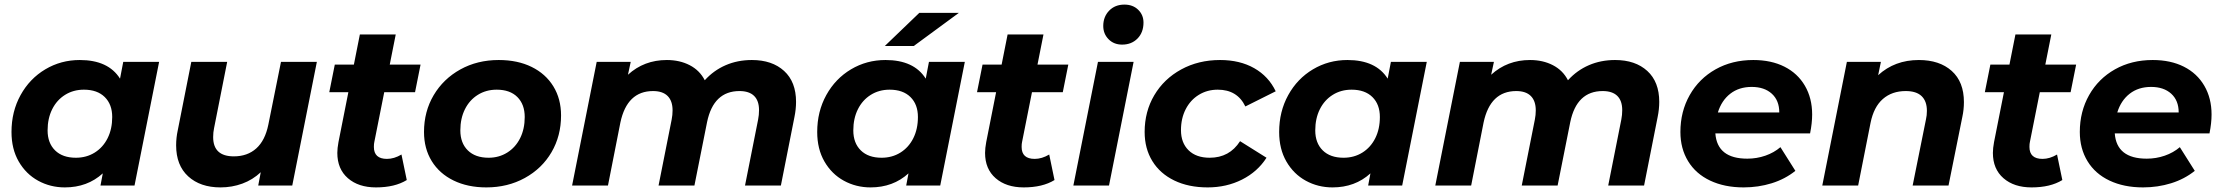

<svg xmlns="http://www.w3.org/2000/svg" viewBox="-20 -807 9663 835"><path d="M672 -538 565 0H417L427 -53Q360 8 262 8Q199 8 146 -21Q93 -50 61.5 -104.5Q30 -159 30 -233Q30 -322 69.5 -393.5Q109 -465 177 -505.5Q245 -546 327 -546Q451 -546 502 -465L516 -538ZM468 -298Q468 -353 435.5 -385Q403 -417 345 -417Q299 -417 263 -394.5Q227 -372 207 -332Q187 -292 187 -240Q187 -185 219.5 -153Q252 -121 310 -121Q356 -121 392 -143.5Q428 -166 448 -206Q468 -246 468 -298Z M1358 -538 1251 0H1103L1114 -58Q1079 -25 1034 -8.5Q989 8 939 8Q851 8 798.5 -40Q746 -88 746 -175Q746 -208 753 -240L812 -538H968L911 -250Q907 -231 907 -211Q907 -127 997 -127Q1056 -127 1094.5 -161.5Q1133 -196 1147 -265L1202 -538Z M1608 -190Q1606 -182 1606 -168Q1606 -116 1663 -116Q1694 -116 1726 -135L1749 -24Q1697 8 1615 8Q1539 8 1493 -32Q1447 -72 1447 -142Q1447 -162 1452 -189L1495 -406H1412L1436 -526H1519L1545 -657H1701L1675 -526H1809L1785 -406H1651Z M1824 -233Q1824 -322 1866 -393Q1908 -464 1982 -505Q2056 -546 2149 -546Q2231 -546 2292 -516Q2353 -486 2386.5 -431.5Q2420 -377 2420 -305Q2420 -216 2378.5 -145Q2337 -74 2262.5 -33Q2188 8 2095 8Q2014 8 1952.5 -22Q1891 -52 1857.5 -106.5Q1824 -161 1824 -233ZM2262 -298Q2262 -353 2230 -385Q2198 -417 2140 -417Q2094 -417 2058 -394.5Q2022 -372 2002 -332Q1982 -292 1982 -240Q1982 -185 2014.5 -153Q2047 -121 2105 -121Q2150 -121 2186 -143.5Q2222 -166 2242 -206Q2262 -246 2262 -298Z M3442 -364Q3442 -332 3435 -298L3376 0H3220L3277 -287Q3281 -307 3281 -328Q3281 -369 3259.5 -390Q3238 -411 3196 -411Q3083 -411 3055 -276L3000 0H2844L2901 -287Q2905 -307 2905 -327Q2905 -368 2883.5 -389.5Q2862 -411 2820 -411Q2707 -411 2678 -274L2624 0H2468L2575 -538H2723L2711 -482Q2781 -546 2880 -546Q2936 -546 2979.5 -523.5Q3023 -501 3045 -458Q3084 -501 3136 -523.5Q3188 -546 3250 -546Q3338 -546 3390 -498.5Q3442 -451 3442 -364Z M4176 -538 4069 0H3921L3931 -53Q3864 8 3766 8Q3703 8 3650 -21Q3597 -50 3565.5 -104.5Q3534 -159 3534 -233Q3534 -322 3573.5 -393.5Q3613 -465 3681 -505.5Q3749 -546 3831 -546Q3955 -546 4006 -465L4020 -538ZM3972 -298Q3972 -353 3939.5 -385Q3907 -417 3849 -417Q3803 -417 3767 -394.5Q3731 -372 3711 -332Q3691 -292 3691 -240Q3691 -185 3723.5 -153Q3756 -121 3814 -121Q3860 -121 3896 -143.5Q3932 -166 3952 -206Q3972 -246 3972 -298ZM3978 -751H4150L3954 -607H3828Z M4425 -190Q4423 -182 4423 -168Q4423 -116 4480 -116Q4511 -116 4543 -135L4566 -24Q4514 8 4432 8Q4356 8 4310 -32Q4264 -72 4264 -142Q4264 -162 4269 -189L4312 -406H4229L4253 -526H4336L4362 -657H4518L4492 -526H4626L4602 -406H4468Z M4755 -538H4910L4803 0H4648ZM4778 -694Q4778 -734 4803.5 -760.5Q4829 -787 4870 -787Q4907 -787 4930 -764.5Q4953 -742 4953 -709Q4953 -666 4927 -639.5Q4901 -613 4860 -613Q4824 -613 4801 -636.5Q4778 -660 4778 -694Z M4958 -233Q4958 -322 5000 -393Q5042 -464 5117 -505Q5192 -546 5286 -546Q5372 -546 5434.5 -510.5Q5497 -475 5528 -410L5396 -344Q5361 -417 5276 -417Q5230 -417 5193.5 -394.5Q5157 -372 5136.5 -332Q5116 -292 5116 -241Q5116 -186 5149 -153.5Q5182 -121 5241 -121Q5327 -121 5373 -193L5488 -121Q5449 -60 5381.5 -26Q5314 8 5232 8Q5149 8 5087 -22Q5025 -52 4991.5 -106.5Q4958 -161 4958 -233Z M6185 -538 6078 0H5930L5940 -53Q5873 8 5775 8Q5712 8 5659 -21Q5606 -50 5574.5 -104.5Q5543 -159 5543 -233Q5543 -322 5582.5 -393.5Q5622 -465 5690 -505.5Q5758 -546 5840 -546Q5964 -546 6015 -465L6029 -538ZM5981 -298Q5981 -353 5948.5 -385Q5916 -417 5858 -417Q5812 -417 5776 -394.5Q5740 -372 5720 -332Q5700 -292 5700 -240Q5700 -185 5732.5 -153Q5765 -121 5823 -121Q5869 -121 5905 -143.5Q5941 -166 5961 -206Q5981 -246 5981 -298Z M7196 -364Q7196 -332 7189 -298L7130 0H6974L7031 -287Q7035 -307 7035 -328Q7035 -369 7013.5 -390Q6992 -411 6950 -411Q6837 -411 6809 -276L6754 0H6598L6655 -287Q6659 -307 6659 -327Q6659 -368 6637.5 -389.5Q6616 -411 6574 -411Q6461 -411 6432 -274L6378 0H6222L6329 -538H6477L6465 -482Q6535 -546 6634 -546Q6690 -546 6733.5 -523.5Q6777 -501 6799 -458Q6838 -501 6890 -523.5Q6942 -546 7004 -546Q7092 -546 7144 -498.5Q7196 -451 7196 -364Z M7852 -227H7440Q7448 -117 7579 -117Q7620 -117 7657.5 -130Q7695 -143 7723 -167L7788 -64Q7743 -28 7685 -10Q7627 8 7563 8Q7480 8 7417.5 -21.5Q7355 -51 7321.5 -106Q7288 -161 7288 -233Q7288 -322 7328.5 -393.5Q7369 -465 7441 -505.5Q7513 -546 7605 -546Q7683 -546 7740.5 -517Q7798 -488 7829.5 -434Q7861 -380 7861 -309Q7861 -272 7852 -227ZM7451 -318H7718Q7718 -370 7685.5 -399.5Q7653 -429 7598 -429Q7543 -429 7505 -399.5Q7467 -370 7451 -318Z M8521 -363Q8521 -330 8514 -298L8454 0H8298L8356 -288Q8360 -305 8360 -325Q8360 -367 8337 -389Q8314 -411 8268 -411Q8208 -411 8168.5 -376.5Q8129 -342 8115 -273L8061 0H7905L8012 -538H8160L8148 -480Q8220 -546 8325 -546Q8415 -546 8468 -498.5Q8521 -451 8521 -363Z M8808 -190Q8806 -182 8806 -168Q8806 -116 8863 -116Q8894 -116 8926 -135L8949 -24Q8897 8 8815 8Q8739 8 8693 -32Q8647 -72 8647 -142Q8647 -162 8652 -189L8695 -406H8612L8636 -526H8719L8745 -657H8901L8875 -526H9009L8985 -406H8851Z M9589 -227H9177Q9185 -117 9316 -117Q9357 -117 9394.5 -130Q9432 -143 9460 -167L9525 -64Q9480 -28 9422 -10Q9364 8 9300 8Q9217 8 9154.5 -21.5Q9092 -51 9058.5 -106Q9025 -161 9025 -233Q9025 -322 9065.5 -393.5Q9106 -465 9178 -505.5Q9250 -546 9342 -546Q9420 -546 9477.5 -517Q9535 -488 9566.5 -434Q9598 -380 9598 -309Q9598 -272 9589 -227ZM9188 -318H9455Q9455 -370 9422.5 -399.5Q9390 -429 9335 -429Q9280 -429 9242 -399.5Q9204 -370 9188 -318Z"/></svg>

Font: Idrija
Style: Bold Italic
Weight: 700
Italic angle: -11.3°
Designer: Julieta Ulanovsky
Foundry: Julieta Ulanovsky
Version: Version 7.200